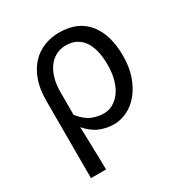

<svg xmlns="http://www.w3.org/2000/svg" viewBox="-160 -617 869 915"><g transform="rotate(-30 274.5 -159.5)"><path d="M78 179V-248Q78 -311 95 -358Q112 -405 141 -436Q170 -467 209 -482.5Q248 -498 292 -498Q395 -498 448.5 -432Q502 -366 502 -250Q502 -188 485 -139.5Q468 -91 440 -57Q412 -23 376 -5.5Q340 12 302 12Q263 12 226 -3Q189 -18 155 -57Q156 -24 157 4.5Q158 33 158.5 61Q159 89 160 118Q161 147 161 179ZM287 -57Q314 -57 337.5 -70.5Q361 -84 379 -108.5Q397 -133 407 -169Q417 -205 417 -250Q417 -290 409.5 -323Q402 -356 386.5 -379.5Q371 -403 347 -416Q323 -429 289 -429Q262 -429 238 -417.5Q214 -406 196 -383.5Q178 -361 167.5 -327Q157 -293 157 -247V-123Q191 -82 223 -69.5Q255 -57 287 -57Z"/></g></svg>

Font: SourceSansPro
Style: Book
Weight: 400
Designer: Paul D. Hunt
Foundry: Adobe Systems Incorporated
Version: Version 2.021;PS 2.000;hotconv 1.0.86;makeotf.lib2.5.63406